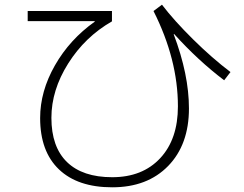

<svg xmlns="http://www.w3.org/2000/svg" viewBox="-20 -755 1040 818"><path d="M98 -708H457V-664Q342 -598 270.5 -484.5Q199 -371 199 -253Q199 -129 265.5 -64.5Q332 0 458 0Q587 0 662.5 -81Q738 -162 738 -302Q738 -502 634 -708L670 -735Q721 -668 802.5 -587.5Q884 -507 962 -448L935 -413Q824 -497 722 -610L720 -609Q785 -437 785 -293Q785 -139 696.5 -48Q608 43 458 43Q311 43 231 -33.5Q151 -110 151 -252Q151 -366 214 -476.5Q277 -587 384 -663L383 -665H98Z"/></svg>

Font: Mplus 1p Light
Style: Regular
Weight: 300
Version: Version 1.061